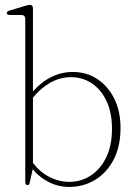

<svg xmlns="http://www.w3.org/2000/svg" viewBox="-20 -744 548 775"><path d="M113 -710.5V-375Q147.5 -414 188.5 -433.8Q229.5 -453.5 273.5 -453.5Q329.5 -453.5 373 -424.8Q416.5 -396 441.5 -345.2Q466.5 -294.5 466.5 -228Q466.5 -153 438.8 -99.8Q411 -46.5 364 -18Q317 10.5 260 10.5Q215.5 10.5 177 -9Q138.5 -28.5 112 -61L100 -7Q98.5 3 91 3Q82 3 82 -9V-667Q82 -683.5 66.5 -683.5H19Q7.5 -683.5 7.5 -691.5Q7.5 -698 19 -701.5L78.5 -719.5Q86 -721.5 91.2 -723Q96.5 -724.5 100 -724.5Q113 -724.5 113 -710.5ZM266.5 -432.5Q223.5 -432.5 184.5 -411Q145.5 -389.5 113 -350V-86.5Q140.5 -50 178.8 -30Q217 -10 260.5 -10Q307.5 -10 346.5 -35.5Q385.5 -61 408.8 -108.8Q432 -156.5 432 -224.5Q432 -288.5 410.5 -335Q389 -381.5 351.5 -407Q314 -432.5 266.5 -432.5Z"/></svg>

Font: Fraunces 72pt S050 Thin
Style: Regular
Weight: 100
Version: Version 1.000; ttfautohint (v1.8.3)